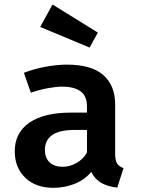

<svg xmlns="http://www.w3.org/2000/svg" viewBox="-20 -838 640 872"><path d="M503 -139.5Q503 -109 512 -95.2Q521 -81.5 541 -74.5L512.5 14Q470 9.5 440.2 -7.2Q410.5 -24 394.5 -57.5Q364.5 -21 318.8 -3Q273 15 223 15Q142 15 94.5 -31Q47 -77 47 -150.5Q47 -235 113.2 -280.8Q179.5 -326.5 301 -326.5H375V-355Q375 -402 346 -423.2Q317 -444.5 262.5 -444.5Q237 -444.5 198.8 -437.8Q160.5 -431 120 -417L88.5 -507.5Q139 -526.5 190.2 -535.5Q241.5 -544.5 283.5 -544.5Q395 -544.5 449 -497.2Q503 -450 503 -363.5ZM266 -80.5Q296 -80.5 326.8 -97.5Q357.5 -114.5 375 -145V-248H323Q249.5 -248 216.8 -224.5Q184 -201 184 -158Q184 -121 205 -100.8Q226 -80.5 266 -80.5ZM387 -622 162.5 -715.5 218.5 -817.5 424.5 -690Z"/></svg>

Font: Fira Code Light SemiBold
Style: Regular
Weight: 600
Monospace: yes
Version: Version 5.002